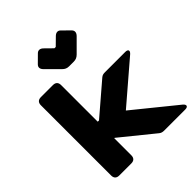

<svg xmlns="http://www.w3.org/2000/svg" viewBox="-263 -1141 1299 1299"><g transform="rotate(-45 386.5 -492.0)"><path d="M547.4 0H748.5C776.9 0 781.2 -18.1 759.8 -35.6L459.5 -279.3L748 -526.9C770 -545.4 765.1 -562.5 736.8 -562.5H543C528.8 -562.5 518.1 -561 506.3 -551.3L283.7 -360.4H271.5V-710.9C271.5 -736.3 257.8 -750 232.4 -750H117.2C91.8 -750 78.1 -736.3 78.1 -710.9V-39.1C78.1 -13.7 91.8 0 117.2 0H232.4C257.8 0 271.5 -13.7 271.5 -39.1V-202.1H275.4L510.7 -11.2C521.5 -2.4 533.2 0 547.4 0ZM480.5 -970.2 428.2 -918.9H415.5L363.3 -970.2C346.2 -987.3 327.1 -988.8 312.5 -974.1L259.3 -921.4C244.6 -906.7 245.6 -889.2 263.7 -871.1L352.1 -782.7C366.2 -768.6 379.9 -762.2 399.9 -762.2H444.3C463.9 -762.2 478 -768.6 492.2 -782.7L580.1 -870.6C598.1 -888.7 598.1 -907.2 584 -921.4L530.8 -974.1C515.6 -989.7 496.6 -986.3 480.5 -970.2Z"/></g></svg>

Font: Gyrotrope Black
Style: Regular
Weight: 900
Designer: David Moles
Version: Version 1.003;Glyphs 3.3.1 (3343)